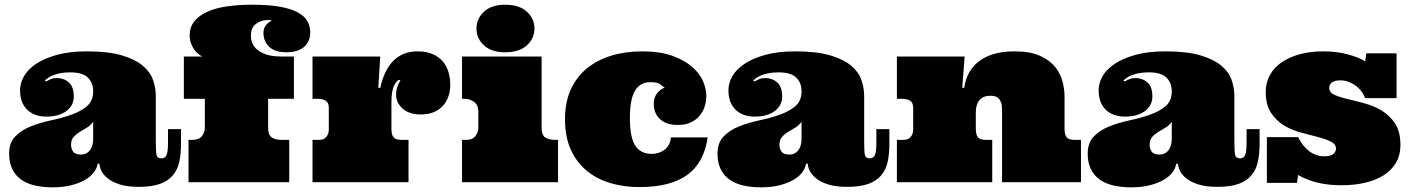

<svg xmlns="http://www.w3.org/2000/svg" viewBox="-20 -780 6042 822"><path d="M280.8 -470.2Q255.9 -470.2 238 -466.6Q220.2 -462.9 207.5 -458Q194.8 -453.1 186.5 -447Q178.2 -440.9 171.9 -436L176.8 -431.2Q186 -436 197 -440.9Q208 -445.8 225.1 -445.8Q253.9 -445.8 274.9 -427Q295.9 -408.2 295.9 -367.2Q295.9 -328.1 263.9 -304.4Q231.9 -280.8 178.2 -280.8Q127 -280.8 96.4 -310.3Q65.9 -339.8 65.9 -394Q65.9 -423.8 82.5 -453.4Q99.1 -482.9 134 -506.3Q168.9 -529.8 222.9 -544.9Q276.9 -560.1 353 -560.1Q443.8 -560.1 501.5 -543Q559.1 -525.9 591.1 -499Q623 -472.2 635 -438Q647 -403.8 647 -369.1V-178.2Q647 -133.8 649.9 -117.9Q652.8 -102.1 671.9 -102.1Q687 -102.1 693.1 -116.5Q699.2 -130.9 699.2 -166V-227.1H754.9V-165Q754.9 -121.1 747.6 -87.2Q740.2 -53.2 719.7 -29.1Q699.2 -4.9 664.1 7.6Q628.9 20 574.2 20Q524.9 20 492.4 9.5Q460 -1 440.9 -16.6Q421.9 -32.2 413.8 -49.1Q405.8 -65.9 405.8 -79.1H397.9Q395 -59.1 381.1 -41Q367.2 -22.9 342.5 -9Q317.9 4.9 283.4 13.4Q249 22 205.1 22Q163.1 22 128.7 13.9Q94.2 5.9 70.1 -11.5Q45.9 -28.8 32.5 -56.4Q19 -84 19 -122.1Q19 -168.9 45.4 -196Q71.8 -223.1 111.8 -239Q151.9 -254.9 199 -264.9Q246.1 -274.9 286.1 -289.1Q326.2 -303.2 352.5 -325.7Q378.9 -348.1 378.9 -389.2Q378.9 -425.8 356 -448Q333 -470.2 280.8 -470.2ZM378.9 -258.8Q368.2 -243.2 352.1 -233.6Q335.9 -224.1 321 -215.1Q306.2 -206.1 295.2 -193.6Q284.2 -181.2 284.2 -160.2Q284.2 -144 293 -131.1Q301.8 -118.2 327.1 -118.2Q350.1 -118.2 364.5 -136Q378.9 -153.8 378.9 -186Z M846.2 -538.1Q837.9 -542 828.4 -549.6Q818.8 -557.1 811 -568.6Q803.2 -580.1 797.6 -595Q792 -609.9 792 -628.9Q792 -663.1 811.5 -688Q831.1 -712.9 866 -729Q900.9 -745.1 950 -752.4Q999 -759.8 1059.1 -759.8Q1128.9 -759.8 1176.5 -751.5Q1224.1 -743.2 1253.7 -727.5Q1283.2 -711.9 1295.7 -689.9Q1308.1 -668 1308.1 -641.1Q1308.1 -625 1303 -610.1Q1297.9 -595.2 1285.9 -583Q1273.9 -570.8 1254.4 -563.5Q1234.9 -556.2 1207 -556.2Q1156.2 -556.2 1132.1 -580.1Q1107.9 -604 1107.9 -639.2Q1107.9 -659.2 1118.9 -672.6Q1129.9 -686 1143.1 -690.9L1137.2 -694.8Q1110.8 -694.8 1094.5 -688Q1078.1 -681.2 1069.1 -671.6Q1060.1 -662.1 1057.1 -650.1Q1054.2 -638.2 1054.2 -627Q1054.2 -610.8 1060.5 -595Q1066.9 -579.1 1082 -566.7Q1097.2 -554.2 1122.1 -546.1Q1147 -538.1 1184.1 -538.1H1238.3V-356.9H1127.9V-233.9Q1127.9 -201.2 1144 -191.2Q1160.2 -181.2 1185.1 -181.2H1218.3V0H787.1V-181.2H806.2Q832 -181.2 844.5 -197.5Q856.9 -213.9 856.9 -232.9V-356.9H767.1V-538.1Z M1607.9 -538.1 1599.6 -403.8H1607.9Q1625 -481 1664.8 -520.5Q1704.6 -560.1 1768.1 -560.1Q1805.7 -560.1 1832.8 -548.1Q1859.9 -536.1 1876.5 -516.1Q1893.1 -496.1 1900.4 -470Q1907.7 -443.8 1907.7 -416Q1907.7 -393.1 1900.9 -370.6Q1894 -348.1 1878.9 -330.1Q1863.8 -312 1839.8 -301Q1815.9 -290 1780.8 -290Q1731.9 -290 1703.9 -314.9Q1675.8 -339.8 1675.8 -375Q1675.8 -392.1 1679.7 -404.1Q1683.6 -416 1687.7 -423.6Q1691.9 -431.2 1693.4 -434.6Q1694.8 -438 1689.9 -438Q1679.7 -438 1667.7 -414.6Q1655.8 -391.1 1655.8 -340.8V-229Q1655.8 -203.1 1664.8 -192.1Q1673.8 -181.2 1699.7 -181.2H1729V0H1317.9V-181.2H1346.7Q1366.7 -181.2 1377.2 -194.1Q1387.7 -207 1387.7 -225.1V-317.9Q1387.7 -340.8 1374.3 -348.9Q1360.8 -356.9 1343.8 -356.9H1317.9V-538.1Z M2298.8 -538.1V-233.9Q2298.8 -201.2 2314.9 -191.2Q2331.1 -181.2 2356 -181.2H2369.1V0H1958V-181.2H1977.1Q2002.9 -181.2 2015.4 -197.5Q2027.8 -213.9 2027.8 -232.9V-301.8Q2027.8 -330.1 2010 -343.5Q1992.2 -356.9 1968.8 -356.9H1958V-538.1ZM2020 -658.2Q2020 -700.2 2052 -730Q2084 -759.8 2143.1 -759.8Q2203.1 -759.8 2235.6 -730Q2268.1 -700.2 2268.1 -658.2Q2268.1 -615.2 2235.6 -585.7Q2203.1 -556.2 2143.1 -556.2Q2084 -556.2 2052 -585.7Q2020 -615.2 2020 -658.2Z M2763.7 -428.2Q2721.7 -428.2 2699.2 -392.6Q2676.8 -356.9 2676.8 -273.9Q2676.8 -190.9 2700 -156Q2723.1 -121.1 2771 -121.1Q2784.7 -121.1 2798.8 -125.5Q2813 -129.9 2824.5 -138.4Q2835.9 -147 2843.5 -160.4Q2851.1 -173.8 2852.1 -191.9H3009.8Q2994.1 -83 2922.1 -31Q2850.1 21 2716.8 21Q2649.9 21 2591.8 3.4Q2533.7 -14.2 2490.7 -50Q2447.8 -85.9 2423.3 -140.4Q2398.9 -194.8 2398.9 -270Q2398.9 -341.8 2423.3 -396Q2447.8 -450.2 2491.9 -486.6Q2536.1 -522.9 2596.4 -541.5Q2656.7 -560.1 2729 -560.1Q2805.7 -560.1 2858.4 -541Q2911.1 -522 2943.6 -493.4Q2976.1 -464.8 2990 -431.9Q3003.9 -398.9 3003.9 -370.1Q3003.9 -347.2 2997.3 -325.2Q2990.7 -303.2 2975.8 -285.2Q2960.9 -267.1 2938 -256.1Q2915 -245.1 2881.8 -245.1Q2850.1 -245.1 2830.1 -254.2Q2810.1 -263.2 2799.1 -276.6Q2788.1 -290 2783.4 -304.9Q2778.8 -319.8 2778.8 -333Q2778.8 -362.8 2793 -380.4Q2807.1 -397.9 2825.7 -404.8Q2814.9 -413.1 2804 -420.7Q2793 -428.2 2763.7 -428.2Z M3313.5 -470.2Q3288.6 -470.2 3270.8 -466.6Q3252.9 -462.9 3240.2 -458Q3227.5 -453.1 3219.2 -447Q3210.9 -440.9 3204.6 -436L3209.5 -431.2Q3218.8 -436 3229.7 -440.9Q3240.7 -445.8 3257.8 -445.8Q3286.6 -445.8 3307.6 -427Q3328.6 -408.2 3328.6 -367.2Q3328.6 -328.1 3296.6 -304.4Q3264.6 -280.8 3210.9 -280.8Q3159.7 -280.8 3129.2 -310.3Q3098.6 -339.8 3098.6 -394Q3098.6 -423.8 3115.2 -453.4Q3131.8 -482.9 3166.7 -506.3Q3201.7 -529.8 3255.6 -544.9Q3309.6 -560.1 3385.7 -560.1Q3476.6 -560.1 3534.2 -543Q3591.8 -525.9 3623.8 -499Q3655.8 -472.2 3667.7 -438Q3679.7 -403.8 3679.7 -369.1V-178.2Q3679.7 -133.8 3682.6 -117.9Q3685.5 -102.1 3704.6 -102.1Q3719.7 -102.1 3725.8 -116.5Q3731.9 -130.9 3731.9 -166V-227.1H3787.6V-165Q3787.6 -121.1 3780.3 -87.2Q3772.9 -53.2 3752.4 -29.1Q3731.9 -4.9 3696.8 7.6Q3661.6 20 3606.9 20Q3557.6 20 3525.1 9.5Q3492.7 -1 3473.6 -16.6Q3454.6 -32.2 3446.5 -49.1Q3438.5 -65.9 3438.5 -79.1H3430.7Q3427.7 -59.1 3413.8 -41Q3399.9 -22.9 3375.2 -9Q3350.6 4.9 3316.2 13.4Q3281.7 22 3237.8 22Q3195.8 22 3161.4 13.9Q3127 5.9 3102.8 -11.5Q3078.6 -28.8 3065.2 -56.4Q3051.8 -84 3051.8 -122.1Q3051.8 -168.9 3078.1 -196Q3104.5 -223.1 3144.5 -239Q3184.6 -254.9 3231.7 -264.9Q3278.8 -274.9 3318.8 -289.1Q3358.9 -303.2 3385.3 -325.7Q3411.6 -348.1 3411.6 -389.2Q3411.6 -425.8 3388.7 -448Q3365.7 -470.2 3313.5 -470.2ZM3411.6 -258.8Q3400.9 -243.2 3384.8 -233.6Q3368.7 -224.1 3353.8 -215.1Q3338.9 -206.1 3327.9 -193.6Q3316.9 -181.2 3316.9 -160.2Q3316.9 -144 3325.7 -131.1Q3334.5 -118.2 3359.9 -118.2Q3382.8 -118.2 3397.2 -136Q3411.6 -153.8 3411.6 -186Z M4270 -312Q4270 -331.1 4265.4 -342.5Q4260.7 -354 4253.7 -360.1Q4246.6 -366.2 4237.8 -368.2Q4229 -370.1 4220.7 -370.1Q4189 -370.1 4173.3 -351.6Q4157.7 -333 4157.7 -298.8V-229Q4157.7 -203.1 4166.7 -192.1Q4175.8 -181.2 4201.7 -181.2H4228V0H3819.8V-181.2H3848.6Q3868.7 -181.2 3879.2 -194.1Q3889.6 -207 3889.6 -225.1V-317.9Q3889.6 -340.8 3876.2 -348.9Q3862.8 -356.9 3845.7 -356.9H3819.8V-538.1H4109.9L4099.6 -403.8H4107.9Q4118.7 -479 4173.8 -519.5Q4229 -560.1 4323.7 -560.1Q4390.6 -560.1 4432.6 -541Q4474.6 -522 4497.8 -492.9Q4521 -463.9 4529.3 -429.9Q4537.6 -396 4537.6 -366.2V-229Q4537.6 -203.1 4546.6 -192.1Q4555.7 -181.2 4581.5 -181.2H4607.9V0H4270Z M4898.4 -470.2Q4873.5 -470.2 4855.7 -466.6Q4837.9 -462.9 4825.2 -458Q4812.5 -453.1 4804.2 -447Q4795.9 -440.9 4789.6 -436L4794.4 -431.2Q4803.7 -436 4814.7 -440.9Q4825.7 -445.8 4842.8 -445.8Q4871.6 -445.8 4892.6 -427Q4913.6 -408.2 4913.6 -367.2Q4913.6 -328.1 4881.6 -304.4Q4849.6 -280.8 4795.9 -280.8Q4744.6 -280.8 4714.1 -310.3Q4683.6 -339.8 4683.6 -394Q4683.6 -423.8 4700.2 -453.4Q4716.8 -482.9 4751.7 -506.3Q4786.6 -529.8 4840.6 -544.9Q4894.5 -560.1 4970.7 -560.1Q5061.5 -560.1 5119.1 -543Q5176.8 -525.9 5208.7 -499Q5240.7 -472.2 5252.7 -438Q5264.6 -403.8 5264.6 -369.1V-178.2Q5264.6 -133.8 5267.6 -117.9Q5270.5 -102.1 5289.6 -102.1Q5304.7 -102.1 5310.8 -116.5Q5316.9 -130.9 5316.9 -166V-227.1H5372.6V-165Q5372.6 -121.1 5365.2 -87.2Q5357.9 -53.2 5337.4 -29.1Q5316.9 -4.9 5281.7 7.6Q5246.6 20 5191.9 20Q5142.6 20 5110.1 9.5Q5077.6 -1 5058.6 -16.6Q5039.6 -32.2 5031.5 -49.1Q5023.4 -65.9 5023.4 -79.1H5015.6Q5012.7 -59.1 4998.8 -41Q4984.9 -22.9 4960.2 -9Q4935.5 4.9 4901.1 13.4Q4866.7 22 4822.8 22Q4780.8 22 4746.3 13.9Q4711.9 5.9 4687.7 -11.5Q4663.6 -28.8 4650.1 -56.4Q4636.7 -84 4636.7 -122.1Q4636.7 -168.9 4663.1 -196Q4689.5 -223.1 4729.5 -239Q4769.5 -254.9 4816.7 -264.9Q4863.8 -274.9 4903.8 -289.1Q4943.8 -303.2 4970.2 -325.7Q4996.6 -348.1 4996.6 -389.2Q4996.6 -425.8 4973.6 -448Q4950.7 -470.2 4898.4 -470.2ZM4996.6 -258.8Q4985.8 -243.2 4969.7 -233.6Q4953.6 -224.1 4938.7 -215.1Q4923.8 -206.1 4912.8 -193.6Q4901.9 -181.2 4901.9 -160.2Q4901.9 -144 4910.6 -131.1Q4919.4 -118.2 4944.8 -118.2Q4967.8 -118.2 4982.2 -136Q4996.6 -153.8 4996.6 -186Z M5959 -359.9H5824.7Q5810.5 -395 5780.8 -415.5Q5751 -436 5718.8 -436Q5696.8 -436 5683.8 -428Q5670.9 -419.9 5670.9 -403.8Q5670.9 -383.8 5693.4 -373.8Q5715.8 -363.8 5749.8 -356Q5783.7 -348.1 5823.2 -337.2Q5862.8 -326.2 5896.7 -305.7Q5930.7 -285.2 5953.1 -250.5Q5975.6 -215.8 5975.6 -159.2Q5975.6 -115.2 5956.1 -82.5Q5936.5 -49.8 5902.6 -28.8Q5868.7 -7.8 5822.8 2.7Q5776.9 13.2 5723.6 13.2Q5671.9 13.2 5625.7 3.2Q5579.6 -6.8 5537.6 -30.8L5532.7 2.9H5403.8V-192.9H5537.6Q5556.6 -153.8 5585.7 -132.3Q5614.7 -110.8 5649.9 -110.8Q5676.8 -110.8 5688.2 -120.8Q5699.7 -130.9 5699.7 -143.1Q5699.7 -163.1 5677.2 -174.1Q5654.8 -185.1 5621.8 -193.6Q5588.9 -202.1 5549.3 -212.6Q5509.8 -223.1 5476.8 -243.2Q5443.8 -263.2 5421.4 -297.1Q5398.9 -331.1 5398.9 -386.2Q5398.9 -425.8 5416.7 -458.5Q5434.6 -491.2 5467.8 -513.7Q5501 -536.1 5545.9 -548.1Q5590.8 -560.1 5644.5 -560.1Q5704.6 -560.1 5752.7 -546.6Q5800.8 -533.2 5824.7 -517.1L5829.6 -551.8H5959Z"/></svg>

Font: Ultra
Style: Regular
Weight: 400
Designer: Astigmatic (AOETI)
Foundry: Astigmatic (AOETI)
Version: Version 1.000